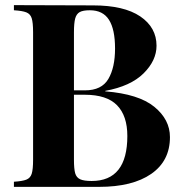

<svg xmlns="http://www.w3.org/2000/svg" viewBox="-20 -728 712 748"><path d="M642.1 -193.8Q642.1 -101.1 569.1 -50.5Q496.1 0 366.2 0H34.2V-20Q66.9 -22 82.5 -28.1Q98.1 -34.2 103.5 -51Q108.9 -67.9 108.9 -106V-602.1Q108.9 -640.1 103.5 -657Q98.1 -673.8 82.5 -679.9Q66.9 -686 34.2 -688V-708L342.8 -707Q462.9 -707 526.4 -664.1Q589.8 -621.1 589.8 -549.8Q589.8 -492.2 539.3 -442.1Q488.8 -392.1 390.1 -374V-372.1Q520 -361.8 581.1 -312Q642.1 -262.2 642.1 -193.8ZM268.1 -602.1V-376H311Q376 -376 402.1 -420.4Q428.2 -464.8 428.2 -539.1Q428.2 -613.8 404.5 -650.9Q380.9 -688 330.1 -688Q303.2 -688 290.5 -680.9Q277.8 -673.8 272.9 -656Q268.1 -638.2 268.1 -602.1ZM476.1 -198.2Q476.1 -276.9 436 -317.9Q396 -358.9 310.1 -358.9H268.1V-106Q268.1 -69.8 272.9 -53Q277.8 -36.1 292.5 -29.5Q307.1 -22.9 336.9 -22.9Q476.1 -22.9 476.1 -198.2Z"/></svg>

Font: Neothic
Style: Regular
Weight: 400
Designer: Vasily Draigo aka Daymarius
Foundry: Vasily Draigo aka Daymarius
Version: Version 1.00 May 8, 2019, initial release